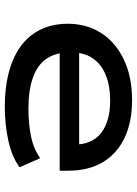

<svg xmlns="http://www.w3.org/2000/svg" viewBox="92 -640 557 780"><g transform="rotate(90 370.0 -249.5)"><path d="M413 9Q308 9 231.5 -21Q155 -51 115.5 -109Q76 -167 76 -247Q76 -323 113 -381.5Q150 -440 220 -474Q290 -508 387 -508Q476 -508 540.5 -477Q605 -446 639 -388Q673 -330 673 -249V-214H168V-293H591L567 -271Q567 -346 519.5 -382.5Q472 -419 388 -419Q330 -419 286.5 -402Q243 -385 218 -350.5Q193 -316 193 -265V-252Q193 -197 218 -160.5Q243 -124 294 -105.5Q345 -87 422 -87Q481 -87 533 -97.5Q585 -108 622 -135L659 -51Q617 -20 551.5 -5.5Q486 9 413 9Z"/></g></svg>

Font: Nunito Sans 7pt Expanded SemiBold
Style: Regular
Weight: 600
Width: 7
Designer: Vernon Adams
Foundry: Vernon Adams
Version: Version 3.101;gftools[0.9.27]